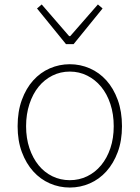

<svg xmlns="http://www.w3.org/2000/svg" viewBox="-20 -828 626 861"><path d="M167 -808 146 -790 276 -630H310L440 -790L419 -808L295 -666H290ZM293 13Q340 13 382.5 -5.5Q425 -24 457 -59.5Q489 -95 508 -146Q527 -197 527 -262Q527 -328 508 -380Q489 -432 457 -467.5Q425 -503 382.5 -521.5Q340 -540 293 -540Q246 -540 203.5 -521.5Q161 -503 129 -467.5Q97 -432 78 -380Q59 -328 59 -262Q59 -197 78 -146Q97 -95 129 -59.5Q161 -24 203.5 -5.5Q246 13 293 13ZM293 -20Q251 -20 215 -37.5Q179 -55 153 -87Q127 -119 112 -163.5Q97 -208 97 -262Q97 -316 112 -361.5Q127 -407 153 -439Q179 -471 215 -489Q251 -507 293 -507Q335 -507 371 -489Q407 -471 433.5 -439Q460 -407 475 -361.5Q490 -316 490 -262Q490 -208 475 -163.5Q460 -119 433.5 -87Q407 -55 371 -37.5Q335 -20 293 -20Z"/></svg>

Font: Spoqa Han Sans Neo Thin
Style: Regular
Weight: 100
Designer: [Spoqa Han Sans Neo] Dong-huui Kim  Younghwa Kang  Yujin Lee  [Noto Sans] Ryoko NISHIZUKA  (kana & ideographs); Paul D. 
Foundry: Spoqa (http://www.spoqa-han-sans.com)
Version: Version 1.100;hotconv 1.0.109;makeotfexe 2.5.65596